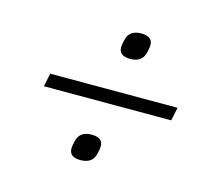

<svg xmlns="http://www.w3.org/2000/svg" viewBox="-77 -641 753 670"><g transform="rotate(15 300.0 -306.0)"><path d="M535 -281H75L85 -329H545ZM265 -65Q224 -65 224 -96Q224 -106 228 -122Q236 -161 280 -161Q321 -161 321 -130Q321 -120 317 -104Q309 -65 265 -65ZM341 -451Q300 -451 300 -482Q300 -492 304 -508Q312 -547 356 -547Q397 -547 397 -516Q397 -506 393 -490Q385 -451 341 -451Z"/></g></svg>

Font: IBM Plex Sans Light
Style: Italic
Weight: 300
Italic angle: -11.31°
Designer: Mike Abbink, Paul van der Laan, Pieter van Rosmalen
Foundry: Bold Monday
Version: Version 3.0